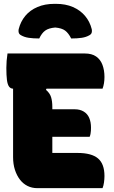

<svg xmlns="http://www.w3.org/2000/svg" viewBox="-20 -978 590 998"><path d="M19 -700H421Q457 -700 479.5 -684.5Q502 -669 512.5 -641Q523 -613 523 -578Q523 -561 520.5 -545.5Q518 -530 513 -517H49Q35 -517 27 -528Q19 -539 16 -563Q13 -587 13 -625Q13 -643 14.5 -662Q16 -681 19 -700ZM163 -410H368Q396 -410 415.5 -398Q435 -386 444 -364.5Q453 -343 453 -315Q453 -306 452.5 -298Q452 -290 450.5 -282Q449 -274 446 -267H163ZM174 0Q146 0 123 -11.5Q100 -23 83.5 -44.5Q67 -66 57.5 -95.5Q48 -125 48 -161Q48 -201 48 -240.5Q48 -280 48 -320Q48 -360 48 -400Q48 -440 48 -480Q48 -520 48 -560H240L219 -511Q239 -494 245.5 -473Q252 -452 252 -422Q252 -399 252 -371.5Q252 -344 252 -313Q252 -282 252 -249.5Q252 -217 252 -183H383Q456 -183 489.5 -154.5Q523 -126 523 -63Q523 -47 520.5 -29.5Q518 -12 513 0ZM184 -778Q152 -778 129 -781.5Q106 -785 89 -795Q80 -800 77.5 -808Q75 -816 77 -826Q87 -866 111.5 -895.5Q136 -925 174.5 -941.5Q213 -958 263 -958H271Q321 -958 359 -941.5Q397 -925 422 -895.5Q447 -866 457 -826Q459 -816 456.5 -808Q454 -800 445 -795Q428 -785 405 -781.5Q382 -778 350 -778Q336 -806 318.5 -819Q301 -832 267 -835Q233 -832 215 -819Q197 -806 184 -778Z"/></svg>

Font: Recursive Casual Black
Style: Regular
Weight: 900
Version: Version 1.047